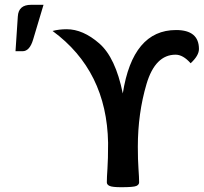

<svg xmlns="http://www.w3.org/2000/svg" viewBox="-20 -782 859 810"><path d="M75.2 -565.9H45.4L55.2 -712.9Q58.1 -761.7 110.8 -761.7H163.6L119.6 -614.7Q105 -565.9 75.2 -565.9ZM491.7 7.8Q454.1 7.8 442.4 2.4Q430.7 -2.9 430.7 -12.7Q430.7 -33.2 433.3 -70.3Q436 -107.4 436 -179.2Q430.7 -483.4 201.7 -651.4Q229.5 -658.7 261.2 -658.7Q330.1 -658.7 398.7 -598.9Q467.3 -539.1 498 -387.7Q540 -655.3 722.7 -655.3Q819.3 -655.3 819.3 -575.2Q819.3 -547.4 784.2 -515.1Q752.4 -551.3 720.7 -551.3Q634.8 -551.3 598.1 -427.5Q561.5 -303.7 561.5 -163.1Q561.5 -107.4 564.2 -70.3Q566.9 -33.2 566.9 -12.7Q566.9 -2.9 555.4 2.4Q543.9 7.8 491.7 7.8Z"/></svg>

Font: Bainsley
Style: Bold
Weight: 700
Designer: Paul James MIller
Foundry: High-Logic / Made with FontCreator
Version: Version 1.411;March 28, 2021;FontCreator 13.0.0.2683 64-bit